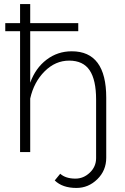

<svg xmlns="http://www.w3.org/2000/svg" viewBox="-20 -750 618 947"><path d="M504 -268V28Q504 91 460 134Q416 177 357 177Q288 177 250 140L277 107Q304 131 352 131Q392 131 423 101.5Q454 72 454 30V-259Q454 -356 422 -403.5Q390 -451 321 -451Q253 -451 200 -398Q147 -345 129 -264V0H79V-596H6V-636H79V-730H129V-636H366V-596H129V-342Q155 -414 209.5 -455.5Q264 -497 334 -497Q504 -497 504 -268Z"/></svg>

Font: Raleway
Style: Light
Weight: 300
Designer: Matt McInerney, Pablo Impallari, Rodrigo Fuenzalida
Foundry: Matt McInerney, Pablo Impallari, Rodrigo Fuenzalida
Version: Version 3.000